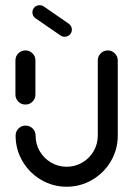

<svg xmlns="http://www.w3.org/2000/svg" viewBox="-20 -711 508 733"><path d="M77 -311.9Q61.1 -311.9 50 -323Q38.9 -334.1 38.9 -350V-480.4Q38.9 -496.3 50 -507.4Q61.1 -518.5 77 -518.5Q93 -518.5 104.1 -507.4Q115.2 -496.3 115.2 -480.4V-350Q115.2 -334.1 104.1 -323Q93 -311.9 77 -311.9ZM391.5 -518.5Q407 -518.5 418.3 -507.2Q429.6 -495.9 429.6 -480.4V-193.3Q429.6 -140.4 403.3 -95.6Q377 -50.7 332 -24.4Q287 1.9 234.4 1.9Q181.9 1.9 137 -24.4Q92.2 -50.7 65.9 -95.6Q39.6 -140.4 39.6 -193.3Q39.6 -209.3 50.7 -220.4Q61.9 -231.5 77.8 -231.5Q93.7 -231.5 104.8 -220.4Q115.9 -209.3 115.9 -193.3Q115.9 -160.7 131.9 -133.5Q147.8 -106.3 175 -90.4Q202.2 -74.4 234.4 -74.4Q266.7 -74.4 294.1 -90.4Q321.5 -106.3 337.4 -133.7Q353.3 -161.1 353.3 -193.3V-480.4Q353.3 -495.9 364.4 -507.2Q375.6 -518.5 391.5 -518.5ZM103.7 -664.1Q103.7 -675.2 111.7 -683.1Q119.6 -691.1 131.1 -691.1Q140 -691.1 146.7 -686.7L242.6 -620.4Q254.4 -611.5 254.4 -597.8Q254.4 -586.7 246.5 -578.7Q238.5 -570.7 227 -570.7Q218.1 -570.7 211.5 -575.2L115.2 -641.5Q103.7 -650 103.7 -664.1Z"/></svg>

Font: 26F Galaxy Hebrew
Style: Bold
Weight: 700
Designer: C₂₉H₂₅N₃O₅
Version: Version 1.000